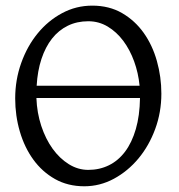

<svg xmlns="http://www.w3.org/2000/svg" viewBox="-20 -650 640 685"><path d="M294.9 -574.2Q254.4 -574.2 221.7 -558.1Q189 -542 165.5 -512.2Q142.1 -482.4 127.9 -439.7Q113.8 -397 110.8 -344.2H478Q473.6 -389.6 458.5 -431.2Q443.4 -472.7 419.7 -504.4Q396 -536.1 364.3 -555.2Q332.5 -574.2 294.9 -574.2ZM294.9 -43.9Q335 -43.9 368.4 -60.3Q401.9 -76.7 426.3 -109.1Q450.7 -141.6 464.6 -189.5Q478.5 -237.3 479.5 -300.3H109.9Q111.8 -247.6 127.2 -200.9Q142.6 -154.3 167.7 -119.4Q192.9 -84.5 225.6 -64.2Q258.3 -43.9 294.9 -43.9ZM555.7 -315.9Q555.7 -249.5 533.7 -189.7Q511.7 -129.9 473.9 -84.5Q436 -39.1 386.2 -12.2Q336.4 14.6 280.8 14.6Q222.2 14.6 176.3 -11.2Q130.4 -37.1 98.9 -80.6Q67.4 -124 50.8 -180.7Q34.2 -237.3 34.2 -298.8Q34.2 -365.2 55.7 -425.3Q77.1 -485.4 114.3 -530.8Q151.4 -576.2 201.4 -603Q251.5 -629.9 309.1 -629.9Q369.6 -629.9 415.5 -603.3Q461.4 -576.7 492.7 -532.7Q523.9 -488.8 539.8 -432.1Q555.7 -375.5 555.7 -315.9Z"/></svg>

Font: Gentium
Style: Regular
Weight: 400
Designer: J. Victor Gaultney
Version: Version 1.03; 2011; OFL 1.1 release